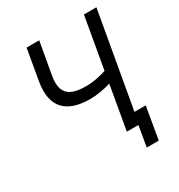

<svg xmlns="http://www.w3.org/2000/svg" viewBox="-194 -829 1018 1093"><g transform="rotate(-30 315.0 -282.5)"><path d="M311 -265C352 -265 396 -272 448 -287L398 0H474L451 135H530L566 -76H492L602 -700H520L461 -363C412 -348 371 -340 331 -340C236 -340 166 -363 189 -491L226 -700H143L108 -498C79 -332 165 -265 311 -265Z"/></g></svg>

Font: Fixel Text 20240404
Style: Italic
Weight: 400
Width: 4
Italic angle: -10°
Designer: AlfaBravo + MacPaw
Foundry: Kyrylo Tkachov, Marchela Mozhyna, Serhii Makarenko, Maria Weinstein, Zakhar Kryvoshyya
Version: Version 1.211;Glyphs 3.2 (3225)